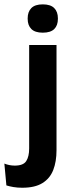

<svg xmlns="http://www.w3.org/2000/svg" viewBox="-70 -702 342 902"><path d="M67 -83.5V-490.5H195.5V-83.5ZM131 -548.5Q94.5 -548.5 77.2 -565.8Q60 -583 60 -613.5V-616Q60 -646.5 77.2 -664Q94.5 -681.5 131 -681.5Q167.5 -681.5 184.8 -664Q202 -646.5 202 -616V-613.5Q202 -582.5 184.8 -565.5Q167.5 -548.5 131 -548.5ZM34.5 180Q12.5 180 -6.8 176.8Q-26 173.5 -40 169L-49.5 66.5Q-38.5 71 -26 73.5Q-13.5 76 -0.5 76Q39.5 76 53.2 54.8Q67 33.5 67 -4.5V-120H195.5V3.5Q195.5 57.5 180 97Q164.5 136.5 129.2 158.2Q94 180 34.5 180Z"/></svg>

Font: Anek Telugu SemiBold
Style: Regular
Weight: 600
Designer: Omkar Bhoir (Telugu), Yesha Goshar (Latin)
Foundry: Ek Type
Version: Version 1.003